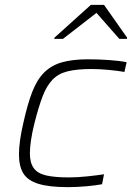

<svg xmlns="http://www.w3.org/2000/svg" viewBox="-20 -762 558 790"><path d="M259 8Q181 8 137 -6Q93 -20 75.5 -49.5Q58 -79 58 -127Q58 -152 62.5 -185Q67 -218 76 -256Q93 -333 112.5 -383.5Q132 -434 161.5 -463.5Q191 -493 234.5 -505.5Q278 -518 343 -518Q384 -518 428 -515Q472 -512 501 -506L492 -466Q464 -471 426.5 -474.5Q389 -478 357 -478Q296 -478 258 -468.5Q220 -459 196 -434Q172 -409 155.5 -366Q139 -323 122 -256Q112 -216 107.5 -185Q103 -154 103 -131Q103 -92 119 -70Q135 -48 170.5 -40Q206 -32 264 -32Q299 -32 341 -36.5Q383 -41 408 -45L400 -4Q374 1 335 4.5Q296 8 259 8ZM203 -602 204 -607 354 -742H408L503 -607L502 -602H471L377 -709L239 -602Z"/></svg>

Font: Saira Expanded ExtraLight
Style: Italic
Weight: 250
Width: 7
Italic angle: -12°
Designer: Hector Gatti with collaboration of the Omnibus-Type team
Foundry: Omnibus-Type
Version: Version 1.101